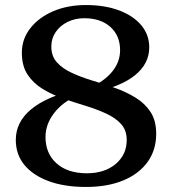

<svg xmlns="http://www.w3.org/2000/svg" viewBox="-20 -726 683 762"><path d="M321.3 16Q235.8 16 173.3 -7Q110.8 -30 76.7 -71.5Q42.7 -113 42.7 -170.8Q42.7 -241.4 103 -291.7Q163.3 -342 277.7 -368.7L284.2 -344Q229.5 -322.1 195 -277.6Q160.6 -233.1 160.6 -182.4Q160.6 -116.6 204.7 -77.4Q248.8 -38.3 324.6 -38.3Q395.1 -38.3 439 -75.1Q482.9 -112 482.9 -170.4Q482.9 -209.3 460.3 -234Q437.7 -258.6 400.7 -275.6Q363.6 -292.6 319.4 -306.1Q275.2 -319.5 230.6 -335Q186 -350.6 148.9 -373.3Q111.8 -396 89.3 -430.2Q66.7 -464.5 66.7 -517Q66.7 -570.9 100.2 -613.8Q133.7 -656.7 191.1 -681.4Q248.5 -706 321.3 -706Q396 -706 452.5 -684.8Q509.1 -663.5 540.7 -625.8Q572.3 -588.1 572.3 -537.9Q572.3 -473.1 515.5 -427.2Q458.8 -381.4 348 -358.9L338.5 -379.8Q393.6 -403.1 425.1 -441.6Q456.6 -480.1 456.6 -526.7Q456.6 -584.5 418.1 -619.1Q379.7 -653.7 314.2 -653.7Q278 -653.7 248 -638.9Q218.1 -624 200.9 -598.6Q183.7 -573.2 183.7 -541.6Q183.7 -502.7 206.3 -478Q228.9 -453.4 265.9 -436.4Q303 -419.4 347.6 -405.9Q392.2 -392.5 436.4 -377Q480.6 -361.4 517.7 -338.7Q554.8 -316 577.3 -281.8Q599.9 -247.5 599.9 -195Q599.9 -130.5 565.6 -83Q531.2 -35.5 468.8 -9.8Q406.3 16 321.3 16Z"/></svg>

Font: Platypi Light
Style: Regular
Weight: 300
Designer: David Sargent
Foundry: Bolt Cutter Type
Version: Version 1.200